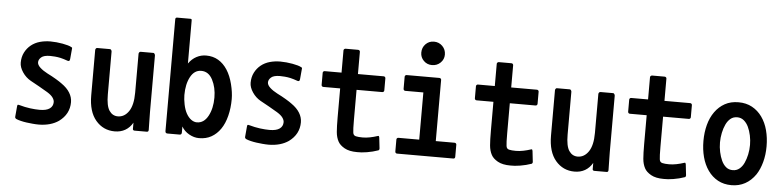

<svg xmlns="http://www.w3.org/2000/svg" viewBox="-46 -944 5092 1248"><g transform="rotate(5 2500.0 -320.0)"><path d="M360 29Q309 64 232 65Q212 65 190.5 63Q169 61 150.5 58.5Q132 56 113.5 51.5Q95 47 86 43Q82 42 77.5 38Q73 34 74 27L80 -40Q81 -49 83 -51Q85 -53 96 -50Q131 -40 165.5 -35.5Q200 -31 228 -31Q272 -31 293.5 -46.5Q315 -62 315 -89Q315 -103 304 -118.5Q293 -134 267 -150Q240 -166 211 -182.5Q182 -199 154 -214Q122 -232 100.5 -264Q79 -296 79 -326Q79 -363 94 -392.5Q109 -422 134 -442Q159 -462 191.5 -471Q224 -480 260 -480Q279 -480 299.5 -478Q320 -476 339.5 -472.5Q359 -469 374.5 -464.5Q390 -460 398 -455Q403 -453 403.5 -450.5Q404 -448 403 -443L397 -377Q396 -367 391 -364.5Q386 -362 377 -366Q358 -373 334 -379Q315 -383 297.5 -384.5Q280 -386 266 -386Q225 -386 208 -371Q191 -356 191 -338Q191 -321 210 -303.5Q229 -286 258 -271Q290 -255 316 -239.5Q342 -224 355 -214Q391 -189 409 -159.5Q427 -130 427 -98Q427 -20 360 29Z M854 50Q850 50 846.5 47.5Q843 45 843 40V-1Q824 32 794.5 49Q765 66 726 66Q651 66 602.5 9Q554 -48 554 -154V-450Q554 -455 557.5 -459.5Q561 -464 565 -464H650Q654 -464 657.5 -459Q661 -454 661 -449V-170Q661 -95 682 -64Q703 -33 738 -33Q781 -33 809 -74Q837 -115 837 -196V-450Q837 -455 840.5 -459.5Q844 -464 850 -464H933Q937 -464 940.5 -458.5Q944 -453 944 -448V-79Q944 -48 945 -18Q946 12 946 37Q946 50 935 50Z M1276 62Q1243 62 1211 44Q1179 26 1162 -4V35Q1162 50 1149 50H1069Q1055 50 1055 35V-694Q1055 -706 1066 -706H1152Q1158 -706 1160 -704Q1162 -702 1162 -694V-415Q1184 -446 1213.5 -461.5Q1243 -477 1276 -477Q1321 -477 1355.5 -456.5Q1390 -436 1414.5 -398Q1439 -360 1452.5 -306.5Q1466 -253 1466 -209Q1466 -151 1453 -99.5Q1440 -48 1415.5 -12.5Q1391 23 1356.5 42.5Q1322 62 1276 62ZM1253 -375Q1208 -375 1182.5 -327.5Q1157 -280 1157 -209Q1157 -182 1164 -147.5Q1171 -113 1184.5 -89Q1198 -65 1216 -52Q1234 -39 1253 -39Q1299 -39 1326 -88.5Q1353 -138 1353 -209Q1353 -275 1327 -325Q1301 -375 1253 -375Z M1860 29Q1809 64 1732 65Q1712 65 1690.5 63Q1669 61 1650.5 58.5Q1632 56 1613.5 51.5Q1595 47 1586 43Q1582 42 1577.5 38Q1573 34 1574 27L1580 -40Q1581 -49 1583 -51Q1585 -53 1596 -50Q1631 -40 1665.5 -35.5Q1700 -31 1728 -31Q1772 -31 1793.5 -46.5Q1815 -62 1815 -89Q1815 -103 1804 -118.5Q1793 -134 1767 -150Q1740 -166 1711 -182.5Q1682 -199 1654 -214Q1622 -232 1600.5 -264Q1579 -296 1579 -326Q1579 -363 1594 -392.5Q1609 -422 1634 -442Q1659 -462 1691.5 -471Q1724 -480 1760 -480Q1779 -480 1799.5 -478Q1820 -476 1839.5 -472.5Q1859 -469 1874.5 -464.5Q1890 -460 1898 -455Q1903 -453 1903.5 -450.5Q1904 -448 1903 -443L1897 -377Q1896 -367 1891 -364.5Q1886 -362 1877 -366Q1858 -373 1834 -379Q1815 -383 1797.5 -384.5Q1780 -386 1766 -386Q1725 -386 1708 -371Q1691 -356 1691 -338Q1691 -321 1710 -303.5Q1729 -286 1758 -271Q1790 -255 1816 -239.5Q1842 -224 1855 -214Q1891 -189 1909 -159.5Q1927 -130 1927 -98Q1927 -20 1860 29Z M2446 39Q2409 52 2371.5 58Q2334 64 2308 63Q2256 63 2225 45.5Q2194 28 2182 5Q2168 -21 2165 -56Q2162 -91 2162 -151V-340H2052Q2047 -340 2043.5 -343.5Q2040 -347 2040 -352V-431Q2040 -436 2043.5 -439.5Q2047 -443 2052 -443H2162V-588Q2162 -593 2166 -596.5Q2170 -600 2175 -600H2256Q2262 -600 2265.5 -596.5Q2269 -593 2269 -588V-443H2437Q2442 -443 2445.5 -439.5Q2449 -436 2449 -431V-352Q2449 -347 2445.5 -343.5Q2442 -340 2437 -340H2269V-145Q2269 -80 2272 -62Q2274 -43 2290.5 -39Q2307 -35 2335 -35Q2358 -35 2383 -40Q2408 -45 2432 -53Q2437 -55 2439 -53.5Q2441 -52 2443 -44L2451 27Q2452 34 2446 39Z M2567 50Q2562 50 2558.5 46.5Q2555 43 2555 37V-41Q2555 -46 2558.5 -49.5Q2562 -53 2567 -53H2703V-361H2585Q2580 -361 2576.5 -364.5Q2573 -368 2573 -374V-452Q2573 -457 2576.5 -460.5Q2580 -464 2585 -464H2799Q2804 -464 2807.5 -460.5Q2811 -457 2811 -452V-53H2934Q2939 -53 2942.5 -49.5Q2946 -46 2946 -41V37Q2946 50 2934 50ZM2743 -543Q2711 -543 2689 -565Q2667 -587 2667 -618Q2667 -651 2689 -673.5Q2711 -696 2743 -696Q2776 -696 2798.5 -673.5Q2821 -651 2821 -618Q2821 -587 2798.5 -565Q2776 -543 2743 -543Z M3446 39Q3409 52 3371.5 58Q3334 64 3308 63Q3256 63 3225 45.5Q3194 28 3182 5Q3168 -21 3165 -56Q3162 -91 3162 -151V-340H3052Q3047 -340 3043.5 -343.5Q3040 -347 3040 -352V-431Q3040 -436 3043.5 -439.5Q3047 -443 3052 -443H3162V-588Q3162 -593 3166 -596.5Q3170 -600 3175 -600H3256Q3262 -600 3265.5 -596.5Q3269 -593 3269 -588V-443H3437Q3442 -443 3445.5 -439.5Q3449 -436 3449 -431V-352Q3449 -347 3445.5 -343.5Q3442 -340 3437 -340H3269V-145Q3269 -80 3272 -62Q3274 -43 3290.5 -39Q3307 -35 3335 -35Q3358 -35 3383 -40Q3408 -45 3432 -53Q3437 -55 3439 -53.5Q3441 -52 3443 -44L3451 27Q3452 34 3446 39Z M3854 50Q3850 50 3846.5 47.5Q3843 45 3843 40V-1Q3824 32 3794.5 49Q3765 66 3726 66Q3651 66 3602.5 9Q3554 -48 3554 -154V-450Q3554 -455 3557.5 -459.5Q3561 -464 3565 -464H3650Q3654 -464 3657.5 -459Q3661 -454 3661 -449V-170Q3661 -95 3682 -64Q3703 -33 3738 -33Q3781 -33 3809 -74Q3837 -115 3837 -196V-450Q3837 -455 3840.5 -459.5Q3844 -464 3850 -464H3933Q3937 -464 3940.5 -458.5Q3944 -453 3944 -448V-79Q3944 -48 3945 -18Q3946 12 3946 37Q3946 50 3935 50Z M4446 39Q4409 52 4371.5 58Q4334 64 4308 63Q4256 63 4225 45.5Q4194 28 4182 5Q4168 -21 4165 -56Q4162 -91 4162 -151V-340H4052Q4047 -340 4043.5 -343.5Q4040 -347 4040 -352V-431Q4040 -436 4043.5 -439.5Q4047 -443 4052 -443H4162V-588Q4162 -593 4166 -596.5Q4170 -600 4175 -600H4256Q4262 -600 4265.5 -596.5Q4269 -593 4269 -588V-443H4437Q4442 -443 4445.5 -439.5Q4449 -436 4449 -431V-352Q4449 -347 4445.5 -343.5Q4442 -340 4437 -340H4269V-145Q4269 -80 4272 -62Q4274 -43 4290.5 -39Q4307 -35 4335 -35Q4358 -35 4383 -40Q4408 -45 4432 -53Q4437 -55 4439 -53.5Q4441 -52 4443 -44L4451 27Q4452 34 4446 39Z M4907 -20Q4878 22 4838.5 43.5Q4799 65 4750 65Q4700 65 4661.5 44Q4623 23 4596.5 -14.5Q4570 -52 4557 -101Q4544 -150 4544 -206Q4544 -262 4557 -311Q4570 -360 4596.5 -397Q4623 -434 4661 -455Q4699 -476 4750 -476Q4800 -476 4838.5 -455Q4877 -434 4903.5 -397Q4930 -360 4943 -311Q4956 -262 4956 -206Q4956 -151 4943 -103Q4930 -55 4907 -20ZM4750 -378Q4724 -378 4706 -363Q4688 -348 4676.5 -323.5Q4665 -299 4658.5 -268Q4652 -237 4652 -206Q4652 -174 4658.5 -143.5Q4665 -113 4676.5 -88Q4688 -63 4706 -48Q4724 -33 4750 -33Q4775 -33 4793.5 -48Q4812 -63 4823.5 -88Q4835 -113 4841.5 -143.5Q4848 -174 4848 -206Q4848 -237 4841.5 -267.5Q4835 -298 4823.5 -322.5Q4812 -347 4793.5 -362.5Q4775 -378 4750 -378Z"/></g></svg>

Font: NanumGothicCoding
Style: Bold
Weight: 700
Monospace: yes
Designer: Kwon Bruce; Nicolas Noh; Sung-woo Choi; Go-un Cha; Soo-hyun Park;
Foundry: NHN Corporation
Version: Version 2.000;PS 1;hotconv 1.0.49;makeotf.lib2.0.14853